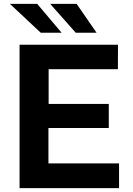

<svg xmlns="http://www.w3.org/2000/svg" viewBox="-20 -971 686 991"><path d="M81 -740H589L588.5 -614H231V-434.5H541.5V-310.5H230V-127.5H594.5V0H81ZM478.5 -802H371L239 -951H375.5ZM172 -951 298 -802H190.5L31 -951Z"/></svg>

Font: 1883 Sans
Style: Bold
Weight: 700
Designer: 1883 Sans project is a fork of Public Sans.
Version: Version 1.009